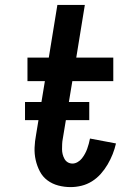

<svg xmlns="http://www.w3.org/2000/svg" viewBox="-20 -755 540 783"><path d="M268 8Q242 8 217.5 1.5Q193 -5 173.5 -19.5Q154 -34 142.5 -56Q131 -78 125.5 -102.5Q120 -127 121 -153Q122 -179 127 -205L163 -424H92V-520H179L214 -735H326L291 -520H442V-424H275L236 -189Q234 -179 233.5 -168Q233 -157 233 -146.5Q233 -136 235.5 -126Q238 -116 243 -107Q248 -98 256.5 -93Q265 -88 276 -88Q286 -88 296.5 -94Q307 -100 314 -109Q321 -118 326.5 -128Q332 -138 335.5 -148Q339 -158 342 -168.5Q345 -179 347 -190L453 -170Q448 -148 439.5 -126.5Q431 -105 419 -84.5Q407 -64 391 -46Q375 -28 355 -15.5Q335 -3 312.5 2.5Q290 8 268 8ZM82 -265V-339H344V-265Z"/></svg>

Font: Iosevka
Style: Bold Italic
Weight: 700
Italic angle: -9°
Monospace: yes
Designer: Belleve Invis
Foundry: Belleve Invis
Version: Version 32.5.0; ttfautohint (v1.8.4)